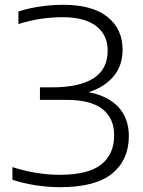

<svg xmlns="http://www.w3.org/2000/svg" viewBox="-20 -769 595 798"><path d="M229 9Q179.5 9 128 1Q76.5 -7 31.5 -22V-74.5Q132 -42.5 228.5 -42.5Q346.5 -42.5 400.5 -85.2Q454.5 -128 454.5 -206.5Q454.5 -277.5 405.8 -315.8Q357 -354 255 -354H146V-406H197Q309.5 -406 368.5 -443.5Q427.5 -481 427.5 -558.5Q427.5 -624 379.5 -660.8Q331.5 -697.5 241 -697.5Q196.5 -697.5 149.8 -690.8Q103 -684 56.5 -669V-721.5Q144.5 -749 245 -749Q362.5 -749 426 -699.2Q489.5 -649.5 489.5 -562Q489.5 -495.5 451.2 -450.8Q413 -406 348.5 -386Q429.5 -370 472.5 -323.5Q515.5 -277 515.5 -203.5Q515.5 -105 446.5 -48Q377.5 9 229 9Z"/></svg>

Font: Encode Sans Expanded Expanded Light
Style: Regular
Weight: 300
Width: 7
Designer: Multiple Designers
Foundry: Impallari Type
Version: Version 3.000; ttfautohint (v1.8.3) -l 8 -r 50 -G 200 -x 14 